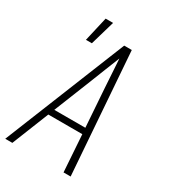

<svg xmlns="http://www.w3.org/2000/svg" viewBox="-200 -908 896 1007"><g transform="rotate(30 248.0 -404.5)"><path d="M103 -661 137 -809H182L139 -661ZM-4 0 292 -735H338L392 0H349L334 -223H128L39 0ZM331 -260 315 -490Q312 -534 309.5 -577.5Q307 -621 304 -664Q287 -621 269.5 -577.5Q252 -534 235 -490L143 -260Z"/></g></svg>

Font: Iosevka SS18 Extralight
Style: Italic
Weight: 200
Italic angle: -9°
Monospace: yes
Designer: Belleve Invis
Foundry: Belleve Invis
Version: Version 25.1.1; ttfautohint (v1.8.4)